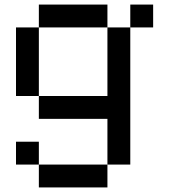

<svg xmlns="http://www.w3.org/2000/svg" viewBox="-20 -520 740 840"><path d="M50 100V200H150V100ZM50 -100H150V-400H50ZM150 0H450V200H550V-400H450V-500H150V-400H450V-100H150ZM150 200V300H450V200ZM550 -400H650V-500H550Z"/></svg>

Font: Connection Serif
Style: Regular
Weight: 400
Version: Version 0.2